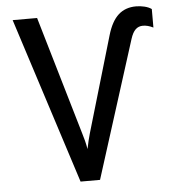

<svg xmlns="http://www.w3.org/2000/svg" viewBox="-52 -759 719 806"><g transform="rotate(-5 308.0 -356.0)"><path d="M255 0 30 -700H133L280 -199Q284 -187 288.5 -169Q293 -151 296 -133.5Q299.5 -151 303.5 -168.2Q307.5 -185.5 311.5 -198.5L430 -601.5Q447 -659.5 476.5 -686Q506 -712.5 551 -712.5Q569 -712.5 586.5 -708.2Q604 -704 616 -695.5V-617.5Q593 -629 572.5 -629Q554 -629 541.5 -617Q529 -605 520.5 -578.5L337 0Z"/></g></svg>

Font: Overpass Mono Medium
Style: Regular
Weight: 500
Monospace: yes
Designer: Delve Withrington, Dave Bailey
Foundry: Delve Fonts LLC
Version: Version 4.000